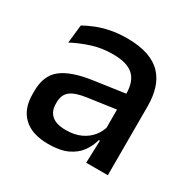

<svg xmlns="http://www.w3.org/2000/svg" viewBox="-122 -618 745 749"><g transform="rotate(30 250.5 -244.0)"><path d="M349.5 0 353.5 -116 350 -131V-285L350.5 -309.5Q350.5 -366 321.8 -392.5Q293 -419 229.5 -419Q178 -419 134 -404.5Q90 -390 54.5 -371L63.5 -453Q83.5 -464.5 110.5 -475.5Q137.5 -486.5 171.5 -493.5Q205.5 -500.5 246 -500.5Q301.5 -500.5 340 -487.2Q378.5 -474 402 -449Q425.5 -424 436.2 -389Q447 -354 447 -311V0ZM184 11Q111.5 11 73 -24.8Q34.5 -60.5 34.5 -126.5V-141.5Q34.5 -211.5 77.8 -245.2Q121 -279 214 -292L361 -313L366.5 -242L225.5 -222Q175 -215 153.5 -197.8Q132 -180.5 132 -147V-140Q132 -106.5 152.8 -88.5Q173.5 -70.5 216 -70.5Q255 -70.5 283 -83.5Q311 -96.5 328.5 -118.2Q346 -140 352.5 -166.5L366 -101H348Q340 -71 321.5 -45.5Q303 -20 269.8 -4.5Q236.5 11 184 11Z"/></g></svg>

Font: Anek Bangla Medium Medium
Style: Regular
Weight: 500
Version: Version 1.003